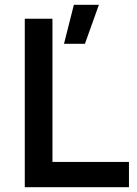

<svg xmlns="http://www.w3.org/2000/svg" viewBox="-20 -778 570 798"><path d="M83 -700H198V-105H516V0H83ZM287 -758H391L333 -596H246Z"/></svg>

Font: Oak Sans SemiBold
Style: Regular
Weight: 600
Designer: Erik Kennedy, Walven
Foundry: Erik Kennedy, Walven
Version: Version 1.000